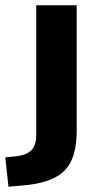

<svg xmlns="http://www.w3.org/2000/svg" viewBox="-73 -513 370 726"><path d="M-41 193 -53 82 -5 77Q30 72 47 53.5Q64 35 64 -2V-493H217V-19Q217 32 206 70Q195 108 170.5 132.5Q146 157 105 171Q64 185 4 189Z"/></svg>

Font: Nunito Sans 11pt ExtraBold
Style: Regular
Weight: 800
Version: Version 3.101;gftools[0.9.27]